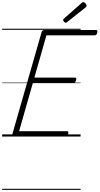

<svg xmlns="http://www.w3.org/2000/svg" viewBox="-20 -1279 933 1799"><path d="M120 0Q105 0 99 -5.5Q93 -11 96 -23L370 -979Q373 -988 379.5 -993Q386 -998 401 -998H879Q889 -998 891.5 -991.5Q894 -985 891 -973Q888 -960 882 -954Q876 -948 866 -948H415L302 -552H681Q691 -552 693.5 -546Q696 -540 693 -528Q689 -514 683 -508Q677 -502 668 -502H288L159 -50H606Q616 -50 619 -44Q622 -38 619 -25Q615 -12 609 -6Q603 0 594 0ZM596 -1066Q589 -1066 580.5 -1074.5Q572 -1083 572 -1090Q572 -1093 572.5 -1096Q573 -1099 577 -1103L744 -1250Q748 -1253 751 -1256Q754 -1259 759 -1259Q766 -1259 773.5 -1253.5Q781 -1248 786 -1240.5Q791 -1233 791 -1226Q791 -1222 790 -1218.5Q789 -1215 784 -1211L610 -1073Q605 -1070 602.5 -1068Q600 -1066 596 -1066ZM0 490H735V500H0ZM0 -20H735V0H0ZM0 -505H735V-500H0ZM0 -1010H735V-1000H0Z"/></svg>

Font: Playwrite AU NSW Guides
Style: Regular
Weight: 400
Designer: Veronika Burian, José Scaglione
Foundry: TypeTogether
Version: Version 1.003